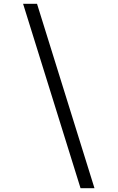

<svg xmlns="http://www.w3.org/2000/svg" viewBox="-20 -843 616 1006"><path d="M402 143H475L174 -823H101Z"/></svg>

Font: Iosevka Sparkle Light Oblique
Style: Regular
Weight: 300
Italic angle: -9°
Designer: Belleve Invis
Foundry: Belleve Invis
Version: Version 4.5.0; ttfautohint (v1.8.3)